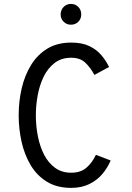

<svg xmlns="http://www.w3.org/2000/svg" viewBox="-20 -924 656 956"><path d="M334.5 11.5Q263.5 11.5 213.8 -19Q164 -49.5 133 -101.2Q102 -153 87.5 -217.8Q73 -282.5 73 -350Q73 -419.5 88 -484.2Q103 -549 134.8 -600.5Q166.5 -652 216 -682Q265.5 -712 334.5 -712Q388.5 -712 425 -694.5Q461.5 -677 485 -649Q508.5 -621 523 -590.5L450 -551Q431.5 -586 405.5 -611.2Q379.5 -636.5 334.5 -636.5Q286 -636.5 252.2 -610.8Q218.5 -585 197.8 -542.8Q177 -500.5 167.8 -450Q158.5 -399.5 158.5 -350Q158.5 -296 168.8 -244.5Q179 -193 200.2 -152.5Q221.5 -112 254.8 -88Q288 -64 334.5 -64Q381.5 -64 410.2 -88.8Q439 -113.5 457.5 -153L531 -125Q516 -89 490 -58Q464 -27 425.2 -7.8Q386.5 11.5 334.5 11.5ZM333 -801Q311.5 -801 296.8 -815.8Q282 -830.5 282 -852Q282 -874.5 296.8 -889.5Q311.5 -904.5 333 -904.5Q355.5 -904.5 370 -889.5Q384.5 -874.5 384.5 -852Q384.5 -830.5 370 -815.8Q355.5 -801 333 -801Z"/></svg>

Font: Overpass Mono Light
Style: Regular
Weight: 400
Monospace: yes
Version: Version 4.000